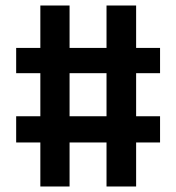

<svg xmlns="http://www.w3.org/2000/svg" viewBox="-20 -638 633 690"><path d="M125 32.2V-126H38.1V-220.2H125V-375H38.1V-465.8H125V-618.2H230V-465.8H362.8V-618.2H469.2V-465.8H555.2V-375H469.2V-220.2H555.2V-126H469.2V32.2H362.8V-126H230V32.2ZM230 -220.2H362.8V-375H230Z"/></svg>

Font: Apfel Grotezk Mittel
Style: Regular
Weight: 500
Designer: Luigi Gorlero
Foundry: © 2023, Luigi Gorlero & Collletttivo
Version: Version 2.000;Glyphs 3.2 (3217)